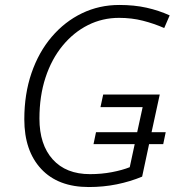

<svg xmlns="http://www.w3.org/2000/svg" viewBox="-20 -744 713 774"><path d="M338 10Q214 10 146 -63Q78 -136 78 -263Q78 -365 107 -449.5Q136 -534 188.5 -595.5Q241 -657 310.5 -690.5Q380 -724 461 -724Q521 -724 570.5 -713Q620 -702 664 -682L642 -631Q601 -649 556 -660.5Q511 -672 460 -672Q393 -672 335 -643Q277 -614 232.5 -560Q188 -506 163.5 -431.5Q139 -357 139 -266Q139 -161 192.5 -101.5Q246 -42 343 -42Q389 -42 431 -50Q473 -58 503 -70L523 -163H357L367 -211H533L555 -312H385L396 -363H624L591 -211H648L638 -163H581L553 -32Q505 -12 451 -1Q397 10 338 10Z"/></svg>

Font: Noto Sans Light
Style: Italic
Weight: 300
Italic angle: -12°
Designer: Monotype Design Team
Foundry: Monotype Imaging Inc.
Version: Version 2.013; ttfautohint (v1.8.4.7-5d5b)